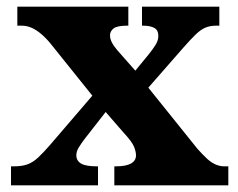

<svg xmlns="http://www.w3.org/2000/svg" viewBox="-20 -556 714 576"><path d="M13 0V-57H22Q46 -57 62.5 -63Q79 -69 94.5 -83.5Q110 -98 130 -121L257 -269L131 -426Q117 -443 102.5 -455Q88 -467 74 -473Q60 -479 45 -479H32V-536H365V-479H362Q331 -479 320.5 -470.5Q310 -462 310 -450Q310 -440 315.5 -429Q321 -418 333 -404L386 -344L427 -394Q439 -409 447 -422Q455 -435 455 -448Q455 -466 442.5 -472.5Q430 -479 409 -479H406V-536H638V-479H629Q610 -479 596 -473Q582 -467 567 -452.5Q552 -438 530 -413L425 -293L572 -110Q588 -92 601 -80Q614 -68 627 -62.5Q640 -57 652 -57H665V0H323V-57H328Q358 -57 373 -65.5Q388 -74 388 -90Q388 -101 382 -116Q376 -131 350 -159L297 -220L233 -138Q224 -126 216.5 -114Q209 -102 209 -90Q209 -74 223 -65.5Q237 -57 270 -57H274V0Z"/></svg>

Font: Noto Serif Khmer ExtraBold
Style: Regular
Weight: 800
Version: Version 2.003